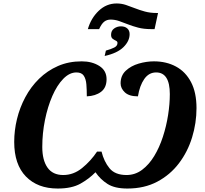

<svg xmlns="http://www.w3.org/2000/svg" viewBox="-20 -1078 1184 1108"><path d="M487 -910Q505 -973 549.5 -1015.5Q594 -1058 653 -1058Q681 -1058 706.5 -1049.5Q732 -1041 758.5 -1030.5Q785 -1020 816 -1011.5Q847 -1003 885 -1003H892L872 -910H852Q810 -910 777.5 -918.5Q745 -927 718.5 -937.5Q692 -948 667.5 -956.5Q643 -965 618 -965Q597 -965 581.5 -953Q566 -941 552 -910ZM591 -786Q620 -794 639 -803.5Q658 -813 658 -830Q658 -839 649 -843Q640 -847 630.5 -854Q621 -861 621 -877Q621 -901 638.5 -913.5Q656 -926 678 -926Q701 -926 714.5 -914Q728 -902 728 -881Q728 -841 692.5 -806Q657 -771 584 -755ZM313 10Q197 10 129.5 -59.5Q62 -129 62 -259Q62 -325 78 -391Q94 -457 126 -517Q158 -577 205.5 -623.5Q253 -670 314.5 -697Q376 -724 452 -724Q511 -724 553 -697.5Q595 -671 595 -621Q595 -572 563 -548Q531 -524 481 -522Q481 -559 478.5 -590.5Q476 -622 463.5 -641Q451 -660 421 -660Q381 -660 345 -623Q309 -586 282 -524Q255 -462 239.5 -385.5Q224 -309 224 -230Q224 -154 254 -111Q284 -68 345 -68Q404 -68 453.5 -108Q503 -148 540 -203H566Q580 -146 612 -107Q644 -68 710 -68Q760 -68 800 -98Q840 -128 870 -177.5Q900 -227 920 -288.5Q940 -350 950 -414Q960 -478 960 -535Q960 -660 881 -660Q839 -660 812.5 -622Q786 -584 776 -522Q725 -522 700.5 -545Q676 -568 676 -597Q676 -642 706 -670Q736 -698 780.5 -711Q825 -724 868 -724Q940 -724 995.5 -694Q1051 -664 1082.5 -604Q1114 -544 1114 -454Q1114 -368 1088.5 -285Q1063 -202 1012.5 -135.5Q962 -69 887.5 -29.5Q813 10 715 10Q642 10 600.5 -16.5Q559 -43 531 -84Q494 -46 444 -18Q394 10 313 10Z"/></svg>

Font: Noto Serif
Style: Bold Italic
Weight: 700
Italic angle: -12°
Designer: Monotype Design Team
Foundry: Monotype Imaging Inc.
Version: Version 2.013